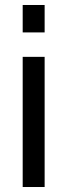

<svg xmlns="http://www.w3.org/2000/svg" viewBox="-20 -750 270 770"><path d="M71 -620V-730H159V-620ZM71 0V-522H159V0Z"/></svg>

Font: Raleway Medium
Style: Regular
Weight: 500
Designer: Matt McInerney, Pablo Impallari, Rodrigo Fuenzalida
Foundry: Matt McInerney, Pablo Impallari, Rodrigo Fuenzalida
Version: Version 4.026